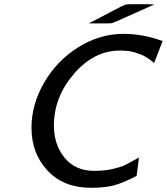

<svg xmlns="http://www.w3.org/2000/svg" viewBox="-20 -871 789 908"><path d="M128.9 -267.1Q128.9 -376 188 -479Q247.1 -582 348.6 -646.5Q450.2 -710.9 564 -710.9Q656.7 -710.9 749 -676.8L709 -573.2L700.2 -580.1Q690.4 -587.9 685.3 -591.6Q680.2 -595.2 668 -602.5Q655.8 -609.9 644.3 -614Q632.8 -618.2 617.9 -623Q603 -627.9 584.5 -629.9Q565.9 -631.8 545.9 -631.8Q424.8 -631.8 329.8 -522Q234.9 -412.1 234.9 -276.9Q234.9 -187 285.4 -125Q335.9 -63 425.8 -63Q475.6 -63 513.7 -72Q551.8 -81.1 569.3 -89.6Q586.9 -98.1 637.2 -126L626 -39.1Q560.1 -4.9 517.1 6.1Q474.1 17.1 409.2 17.1Q281.2 17.1 205.1 -64Q128.9 -145 128.9 -267.1ZM399.9 -760.3 551.3 -839.4 573.2 -849.1 593.3 -851.1H675.3L710 -850.1L533.2 -771L508.3 -761.2L491.2 -760.3Z"/></svg>

Font: CMU Bright
Style: SemiBoldOblique
Weight: 600
Italic angle: -12°
Version: Version 0.7.0